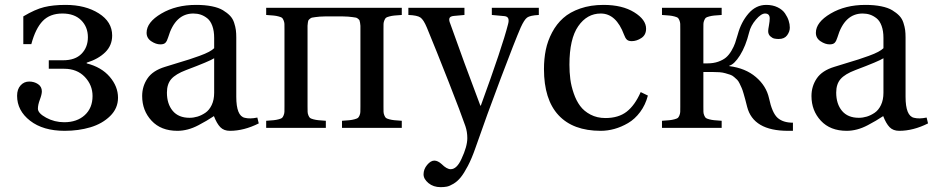

<svg xmlns="http://www.w3.org/2000/svg" viewBox="-20 -522 3810 784"><path d="M49.8 -130.9Q49.8 -157.7 64 -173.3Q78.1 -189 99.1 -189Q119.6 -189 135.3 -178.5Q150.9 -168 150.9 -148.9Q150.9 -136.7 142.8 -115.2Q134.8 -93.8 134.8 -78.1Q134.8 -59.6 168.7 -41.3Q202.6 -22.9 242.2 -22.9Q294.4 -22.9 326.2 -52Q357.9 -81.1 357.9 -129.9Q357.9 -174.8 326.2 -208Q294.4 -241.2 242.2 -241.2H179.2V-275.9H237.8Q287.1 -275.9 313 -302.5Q338.9 -329.1 338.9 -370.1Q338.9 -412.1 311.3 -439.5Q283.7 -466.8 234.9 -466.8Q184.1 -466.8 154.5 -436.3Q125 -405.8 107.9 -341.8H75.2V-455.1Q123.5 -483.9 160.2 -492.9Q196.8 -502 248 -502Q328.6 -502 383.3 -467.5Q438 -433.1 438 -377Q438 -336.4 409.7 -308.6Q381.3 -280.8 334 -266.1V-263.2Q394 -248 428 -208.5Q461.9 -168.9 461.9 -123Q461.9 -79.6 429.7 -48.1Q397.5 -16.6 349.1 -2.2Q300.8 12.2 244.1 12.2Q155.8 12.2 102.8 -29.1Q49.8 -70.3 49.8 -130.9Z M560.5 -129.9Q560.5 -169.9 582.3 -201.9Q604 -233.9 653.8 -249Q667.5 -253.4 701.4 -263.7Q735.4 -273.9 752.9 -279.5Q770.5 -285.2 794.7 -293.9Q818.8 -302.7 833 -310.3Q847.2 -317.9 854.5 -325.2V-367.2Q854.5 -396 846.9 -416.5Q839.4 -437 826.4 -447.3Q813.5 -457.5 799.6 -462.2Q785.6 -466.8 769.5 -466.8Q695.3 -466.8 666.5 -369.1Q662.1 -354.5 655.8 -347.7Q649.4 -340.8 634.8 -340.8Q616.7 -340.8 597.7 -353.5Q578.6 -366.2 578.6 -388.2Q578.6 -431.2 638.7 -466.6Q698.7 -502 780.8 -502Q817.4 -502 845.2 -496.3Q873 -490.7 890.4 -480.2Q907.7 -469.7 919.2 -457.8Q930.7 -445.8 936 -429.2Q941.4 -412.6 943.1 -399.4Q944.8 -386.2 944.8 -369.1V-127Q944.8 -48.3 979.5 -41Q1000 -35.6 1030.8 -42L1036.6 -18.1Q976.1 12.2 918.9 12.2Q894 12.2 879.6 -2.7Q865.2 -17.6 853.5 -47.9Q834.5 -35.6 823.5 -29.1Q812.5 -22.5 790.3 -10.7Q768.1 1 746.6 6.6Q725.1 12.2 704.6 12.2Q637.2 12.2 598.9 -29.1Q560.5 -70.3 560.5 -129.9ZM661.6 -144Q661.6 -97.7 685.3 -69.3Q709 -41 753.9 -41Q770.5 -41 786.6 -45.9Q802.7 -50.8 818.6 -61.5Q834.5 -72.3 844.5 -93.3Q854.5 -114.3 854.5 -143.1V-284.2Q835.9 -272 739.7 -235.8Q697.3 -219.7 679.4 -199.2Q661.6 -178.7 661.6 -144Z M1066.9 0V-28.8Q1087.4 -30.3 1097.7 -31.2Q1107.9 -32.2 1117.9 -34.9Q1127.9 -37.6 1131.3 -40.3Q1134.8 -43 1137.9 -50.5Q1141.1 -58.1 1141.4 -65.2Q1141.6 -72.3 1141.6 -86.9V-402.8Q1141.6 -417.5 1141.4 -424.6Q1141.1 -431.6 1137.9 -439.2Q1134.8 -446.8 1131.3 -449.5Q1127.9 -452.1 1117.9 -454.8Q1107.9 -457.5 1097.7 -458.5Q1087.4 -459.5 1066.9 -460.9V-490.2H1620.6V-460.9Q1600.1 -459.5 1589.8 -458.5Q1579.6 -457.5 1569.6 -454.8Q1559.6 -452.1 1556.2 -449.5Q1552.7 -446.8 1549.6 -439.2Q1546.4 -431.6 1546.1 -424.6Q1545.9 -417.5 1545.9 -402.8V-86.9Q1545.9 -72.3 1546.1 -65.2Q1546.4 -58.1 1549.6 -50.5Q1552.7 -43 1556.2 -40.3Q1559.6 -37.6 1569.6 -34.9Q1579.6 -32.2 1589.8 -31.2Q1600.1 -30.3 1620.6 -28.8V0H1376.5V-28.8Q1397 -30.3 1407.2 -31.2Q1417.5 -32.2 1427.5 -34.9Q1437.5 -37.6 1441.2 -40.3Q1444.8 -43 1448 -50.3Q1451.2 -57.6 1451.4 -64.9Q1451.7 -72.3 1451.7 -86.9V-399.9Q1451.7 -411.6 1451.7 -416.7Q1451.7 -421.9 1450.2 -429.4Q1448.7 -437 1447.8 -439.2Q1446.8 -441.4 1442.1 -445.3Q1437.5 -449.2 1433.6 -450Q1429.7 -450.7 1419.9 -452.1Q1410.2 -453.6 1401.6 -454.1Q1393.1 -454.6 1376.5 -455.1H1310.5Q1293.9 -454.6 1285.4 -454.1Q1276.9 -453.6 1267.3 -452.1Q1257.8 -450.7 1253.9 -450Q1250 -449.2 1245.4 -445.3Q1240.7 -441.4 1239.5 -439.2Q1238.3 -437 1237.1 -429.4Q1235.8 -421.9 1235.8 -417Q1235.8 -412.1 1235.8 -399.9V-86.9Q1235.8 -72.3 1236.1 -65.2Q1236.3 -58.1 1239.5 -50.5Q1242.7 -43 1246.1 -40.3Q1249.5 -37.6 1259.5 -34.9Q1269.5 -32.2 1279.8 -31.2Q1290 -30.3 1310.5 -28.8V0Z M1647.5 -460.9V-490.2H1876.5V-460.9L1833.5 -457Q1817.9 -455.6 1815.2 -447.5Q1812.5 -439.5 1818.4 -425.8Q1872.6 -272.5 1941.4 -90.8H1943.4Q2031.2 -331.5 2054.2 -421.9Q2058.6 -437 2055.7 -445.8Q2052.7 -454.6 2040.5 -456.1L1988.3 -460.9V-490.2H2180.2V-460.9Q2144 -459 2132.3 -450.2Q2120.6 -441.4 2106.4 -410.2Q2083 -356.4 2024.9 -202.6Q1966.8 -48.8 1921.4 82Q1906.7 124.5 1890.6 155.3Q1874.5 186 1861.1 202.4Q1847.7 218.8 1831.8 228.3Q1815.9 237.8 1804.7 240Q1793.5 242.2 1779.3 242.2Q1749.5 242.2 1729.5 225.6Q1709.5 209 1709.5 189.9Q1709.5 168.9 1724.1 151.4Q1738.8 133.8 1753.4 133.8Q1767.6 133.8 1783.2 147.9Q1804.2 168.9 1820.3 168.9Q1845.2 168.9 1864.3 127Q1888.2 76.2 1888.2 42Q1888.2 16.1 1880.4 -6.8Q1862.8 -58.1 1811.8 -188.2Q1760.7 -318.4 1723.1 -409.2Q1709.5 -441.9 1696.5 -450.7Q1683.6 -459.5 1647.5 -460.9Z M2201.2 -240.2Q2201.2 -281.7 2208.7 -318.6Q2216.3 -355.5 2234.4 -389.6Q2252.4 -423.8 2279.8 -448.2Q2307.1 -472.7 2349.4 -487.3Q2391.6 -502 2444.3 -502Q2521 -502 2569.6 -471.9Q2618.2 -441.9 2618.2 -404.8Q2618.2 -379.4 2598.9 -366.7Q2579.6 -354 2559.6 -354Q2546.4 -354 2539.8 -360.1Q2533.2 -366.2 2528.3 -379.9Q2496.1 -466.8 2433.1 -466.8Q2377 -466.8 2341.1 -415Q2305.2 -363.3 2305.2 -257.8Q2305.2 -227.1 2308.8 -198.7Q2312.5 -170.4 2322.8 -140.6Q2333 -110.8 2348.9 -89.4Q2364.7 -67.9 2391.4 -54Q2418 -40 2452.1 -40Q2505.4 -40 2538.8 -65.9Q2572.3 -91.8 2596.2 -146L2625.5 -131.8Q2615.7 -93.8 2594 -64.7Q2572.3 -35.6 2544.7 -19.5Q2517.1 -3.4 2489 4.4Q2460.9 12.2 2433.1 12.2Q2319.8 12.2 2260.5 -51.8Q2201.2 -115.7 2201.2 -240.2Z M2683.1 0V-28.8Q2703.6 -30.3 2713.9 -31.2Q2724.1 -32.2 2734.1 -34.9Q2744.1 -37.6 2747.6 -40.3Q2751 -43 2754.2 -50.5Q2757.3 -58.1 2757.6 -65.2Q2757.8 -72.3 2757.8 -86.9V-402.8Q2757.8 -417.5 2757.6 -424.6Q2757.3 -431.6 2754.2 -439.2Q2751 -446.8 2747.6 -449.5Q2744.1 -452.1 2734.1 -454.8Q2724.1 -457.5 2713.9 -458.5Q2703.6 -459.5 2683.1 -460.9V-490.2H2926.8V-460.9Q2906.2 -459.5 2896 -458.5Q2885.7 -457.5 2875.7 -454.8Q2865.7 -452.1 2862.3 -449.5Q2858.9 -446.8 2855.7 -439.2Q2852.5 -431.6 2852.3 -424.6Q2852.1 -417.5 2852.1 -402.8V-263.2H2868.7Q2893.1 -263.2 2912.6 -270Q2932.1 -276.9 2944.3 -287.1Q2956.5 -297.4 2966.6 -314.5Q2976.6 -331.5 2981.7 -346.2Q2986.8 -360.8 2992.7 -381.8Q3006.3 -432.1 3036.6 -467Q3066.9 -502 3108.9 -502Q3135.3 -502 3155.3 -492.2Q3175.3 -482.4 3185.5 -467.3Q3195.8 -452.1 3200.4 -437.5Q3205.1 -422.9 3205.1 -409.2Q3205.1 -393.1 3194.1 -377.9Q3183.1 -362.8 3159.7 -362.8Q3150.4 -362.8 3142.1 -364.5Q3133.8 -366.2 3125.2 -374Q3116.7 -381.8 3116.7 -395Q3116.7 -401.4 3119.9 -418.5Q3123 -435.5 3123 -446.8Q3123 -466.8 3104 -466.8Q3087.9 -466.8 3066.7 -441.9Q3045.4 -417 3039.1 -390.1Q3024.9 -333 3001.5 -295.9Q2978 -258.8 2958 -253.9V-252Q3023.9 -243.7 3066.4 -207.5Q3108.9 -171.4 3120.1 -121.1Q3132.8 -61 3155 -41Q3177.2 -21 3217.8 -21V12.2H3197.8Q3055.7 12.2 3030.8 -85.9Q3025.9 -105.5 3023.2 -115.5Q3020.5 -125.5 3016.1 -140.6Q3011.7 -155.8 3008.5 -162.8Q3005.4 -169.9 3000.2 -180.7Q2995.1 -191.4 2990 -196.3Q2984.9 -201.2 2977.3 -207.8Q2969.7 -214.4 2961.4 -217Q2953.1 -219.7 2942.1 -222.9Q2931.2 -226.1 2918.2 -227.1Q2905.3 -228 2889.6 -228H2852.1V-86.9Q2852.1 -72.3 2852.3 -65.2Q2852.5 -58.1 2855.7 -50.5Q2858.9 -43 2862.3 -40.3Q2865.7 -37.6 2875.7 -34.9Q2885.7 -32.2 2896 -31.2Q2906.2 -30.3 2926.8 -28.8V0Z M3293.5 -129.9Q3293.5 -169.9 3315.2 -201.9Q3336.9 -233.9 3386.7 -249Q3400.4 -253.4 3434.3 -263.7Q3468.3 -273.9 3485.8 -279.5Q3503.4 -285.2 3527.6 -293.9Q3551.8 -302.7 3565.9 -310.3Q3580.1 -317.9 3587.4 -325.2V-367.2Q3587.4 -396 3579.8 -416.5Q3572.3 -437 3559.3 -447.3Q3546.4 -457.5 3532.5 -462.2Q3518.6 -466.8 3502.4 -466.8Q3428.2 -466.8 3399.4 -369.1Q3395 -354.5 3388.7 -347.7Q3382.3 -340.8 3367.7 -340.8Q3349.6 -340.8 3330.6 -353.5Q3311.5 -366.2 3311.5 -388.2Q3311.5 -431.2 3371.6 -466.6Q3431.6 -502 3513.7 -502Q3550.3 -502 3578.1 -496.3Q3606 -490.7 3623.3 -480.2Q3640.6 -469.7 3652.1 -457.8Q3663.6 -445.8 3668.9 -429.2Q3674.3 -412.6 3676 -399.4Q3677.7 -386.2 3677.7 -369.1V-127Q3677.7 -48.3 3712.4 -41Q3732.9 -35.6 3763.7 -42L3769.5 -18.1Q3709 12.2 3651.9 12.2Q3627 12.2 3612.5 -2.7Q3598.1 -17.6 3586.4 -47.9Q3567.4 -35.6 3556.4 -29.1Q3545.4 -22.5 3523.2 -10.7Q3501 1 3479.5 6.6Q3458 12.2 3437.5 12.2Q3370.1 12.2 3331.8 -29.1Q3293.5 -70.3 3293.5 -129.9ZM3394.5 -144Q3394.5 -97.7 3418.2 -69.3Q3441.9 -41 3486.8 -41Q3503.4 -41 3519.5 -45.9Q3535.6 -50.8 3551.5 -61.5Q3567.4 -72.3 3577.4 -93.3Q3587.4 -114.3 3587.4 -143.1V-284.2Q3568.8 -272 3472.7 -235.8Q3430.2 -219.7 3412.4 -199.2Q3394.5 -178.7 3394.5 -144Z"/></svg>

Font: Heuristica
Style: Regular
Weight: 400
Version: Version 1.0.2